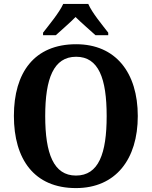

<svg xmlns="http://www.w3.org/2000/svg" viewBox="-20 -951 776 981"><path d="M200 -784V-771H265C291 -795 338 -835 366 -864C394 -836 443 -794 468 -771H533V-784C504 -822 450 -886 431 -931H303C283 -886 229 -822 200 -784ZM368 10C571 10 684 -137 684 -358C684 -580 571 -725 369 -725C155 -725 51 -580 51 -359C51 -137 155 10 368 10ZM368 -54C254 -54 211 -166 211 -358C211 -550 254 -661 369 -661C484 -661 525 -550 525 -358C525 -166 484 -54 368 -54Z"/></svg>

Font: Noto Serif Ethiopic SemiCondensed
Style: Bold
Weight: 700
Width: 4
Designer: Monotype Design Team
Foundry: Monotype Imaging Inc.
Version: Version 2.102